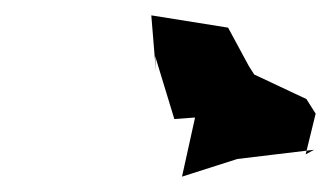

<svg xmlns="http://www.w3.org/2000/svg" viewBox="-20 -800 431 250"><path d="M378 -599 391 -652 379 -671 311 -703 304 -714 277 -764 177 -780C179 -756 181 -731 183 -707L182 -727L207 -645L234 -647L217 -570L289 -593L389 -605Z"/></svg>

Font: Asimov Aggro
Style: It
Weight: 500
Designer: Google
Version: Version 2.000980; 2014